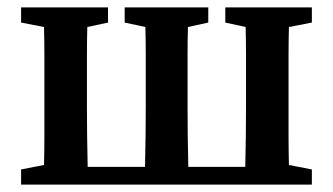

<svg xmlns="http://www.w3.org/2000/svg" viewBox="-20 -499 900 519"><path d="M589 -438V-479H823V-438L761 -426Q760 -389 760 -345.5Q760 -302 760 -269V-210Q760 -177 760 -134Q760 -91 761 -53L823 -41V0H37V-41L99 -53Q100 -91 100 -134Q100 -177 100 -210V-269Q100 -302 100 -345.5Q100 -389 99 -426L37 -438V-479H272V-438L216 -426Q215 -389 215 -345.5Q215 -302 215 -269V-210Q215 -176 215.5 -131Q216 -86 217 -48H372Q373 -86 373.5 -131Q374 -176 374 -210V-269Q374 -302 374 -345.5Q374 -389 373 -426L317 -438V-479H543V-438L488 -426Q487 -389 487 -345.5Q487 -302 487 -269V-210Q487 -176 487.5 -131Q488 -86 489 -48H643Q644 -86 644.5 -131Q645 -176 645 -210V-269Q645 -302 645 -345.5Q645 -389 644 -426Z"/></svg>

Font: Source Serif Pro SemiBold
Style: Regular
Weight: 600
Designer: Frank Grießhammer
Foundry: Adobe Systems Incorporated
Version: Version 3.001;hotconv 1.0.111;makeotfexe 2.5.65597